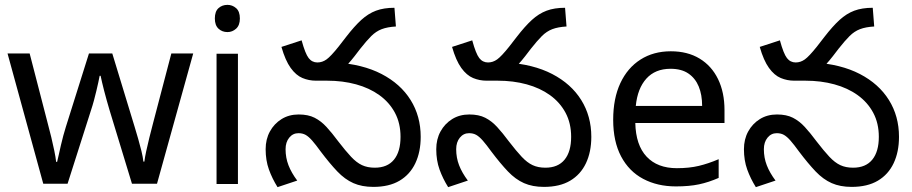

<svg xmlns="http://www.w3.org/2000/svg" viewBox="-20 -757 3754 790"><path d="M431 -303Q425 -324 419 -344.5Q413 -365 408.5 -383.5Q404 -402 400 -418Q396 -434 394 -445H390Q388 -434 384.5 -418Q381 -402 376.5 -383Q372 -364 366.5 -343.5Q361 -323 354 -302L258 -1H158L11 -537H102L176 -251Q184 -222 191 -192.5Q198 -163 203.5 -136.5Q209 -110 211 -91H215Q218 -103 222 -121Q226 -139 230.5 -159Q235 -179 240.5 -199Q246 -219 251 -235L346 -537H442L534 -235Q541 -212 548.5 -186Q556 -160 562 -135.5Q568 -111 570 -92H574Q576 -109 581.5 -134.5Q587 -160 594.5 -190.5Q602 -221 610 -251L685 -537H775L626 -1H523Z M959 -536V0H871V-536ZM916 -737Q936 -737 951.5 -723.5Q967 -710 967 -681Q967 -653 951.5 -639Q936 -625 916 -625Q894 -625 879 -639Q864 -653 864 -681Q864 -710 879 -723.5Q894 -737 916 -737Z M1516 12Q1469 12 1434 -3.5Q1399 -19 1368 -51.5Q1337 -84 1300 -133Q1279 -162 1264.5 -178.5Q1250 -195 1237.5 -202Q1225 -209 1208 -209Q1185 -209 1170 -190.5Q1155 -172 1155 -143Q1155 -108 1167 -77Q1179 -46 1203 -14L1122 13Q1100 -22 1086.5 -59.5Q1073 -97 1073 -143Q1073 -184 1090.5 -216Q1108 -248 1138.5 -267Q1169 -286 1209 -286Q1248 -286 1274.5 -272.5Q1301 -259 1323.5 -234.5Q1346 -210 1372 -175Q1402 -136 1424.5 -112Q1447 -88 1469.5 -77.5Q1492 -67 1522 -67Q1574 -67 1601 -100Q1628 -133 1628 -194Q1628 -250 1605 -293Q1582 -336 1541 -365.5Q1500 -395 1445 -410Q1390 -425 1326 -425H1282L1360 -500Q1472 -493 1550 -452.5Q1628 -412 1669.5 -345.5Q1711 -279 1711 -194Q1711 -132 1689 -85.5Q1667 -39 1624 -13.5Q1581 12 1516 12ZM1280 -425Q1251 -425 1224.5 -436Q1198 -447 1176 -477.5Q1154 -508 1138 -564L1221 -591Q1236 -536 1250 -518Q1264 -500 1286 -500Q1306 -500 1323.5 -512.5Q1341 -525 1373 -565L1404 -605Q1438 -649 1466.5 -675Q1495 -701 1527 -713Q1559 -725 1603 -725L1609 -648Q1574 -646 1550.5 -637Q1527 -628 1507.5 -608.5Q1488 -589 1462 -556L1439 -526Q1411 -490 1386 -468Q1361 -446 1335.5 -435.5Q1310 -425 1280 -425Z M2218 12Q2171 12 2136 -3.5Q2101 -19 2070 -51.5Q2039 -84 2002 -133Q1981 -162 1966.5 -178.5Q1952 -195 1939.5 -202Q1927 -209 1910 -209Q1887 -209 1872 -190.5Q1857 -172 1857 -143Q1857 -108 1869 -77Q1881 -46 1905 -14L1824 13Q1802 -22 1788.5 -59.5Q1775 -97 1775 -143Q1775 -184 1792.5 -216Q1810 -248 1840.5 -267Q1871 -286 1911 -286Q1950 -286 1976.5 -272.5Q2003 -259 2025.5 -234.5Q2048 -210 2074 -175Q2104 -136 2126.5 -112Q2149 -88 2171.5 -77.5Q2194 -67 2224 -67Q2276 -67 2303 -100Q2330 -133 2330 -194Q2330 -250 2307 -293Q2284 -336 2243 -365.5Q2202 -395 2147 -410Q2092 -425 2028 -425H1984L2062 -500Q2174 -493 2252 -452.5Q2330 -412 2371.5 -345.5Q2413 -279 2413 -194Q2413 -132 2391 -85.5Q2369 -39 2326 -13.5Q2283 12 2218 12ZM1982 -425Q1953 -425 1926.5 -436Q1900 -447 1878 -477.5Q1856 -508 1840 -564L1923 -591Q1938 -536 1952 -518Q1966 -500 1988 -500Q2008 -500 2025.5 -512.5Q2043 -525 2075 -565L2106 -605Q2140 -649 2168.5 -675Q2197 -701 2229 -713Q2261 -725 2305 -725L2311 -648Q2276 -646 2252.5 -637Q2229 -628 2209.5 -608.5Q2190 -589 2164 -556L2141 -526Q2113 -490 2088 -468Q2063 -446 2037.5 -435.5Q2012 -425 1982 -425Z M2740 -546Q2809 -546 2858.5 -516Q2908 -486 2934.5 -431.5Q2961 -377 2961 -304V-251H2594Q2596 -160 2640.5 -112.5Q2685 -65 2765 -65Q2816 -65 2855.5 -74.5Q2895 -84 2937 -102V-25Q2896 -7 2856 1.5Q2816 10 2761 10Q2685 10 2626.5 -21Q2568 -52 2535.5 -113.5Q2503 -175 2503 -264Q2503 -352 2532.5 -415Q2562 -478 2615.5 -512Q2669 -546 2740 -546ZM2739 -474Q2676 -474 2639.5 -433.5Q2603 -393 2596 -321H2869Q2869 -367 2855 -401Q2841 -435 2812.5 -454.5Q2784 -474 2739 -474Z M3484 12Q3437 12 3402 -3.5Q3367 -19 3336 -51.5Q3305 -84 3268 -133Q3247 -162 3232.5 -178.5Q3218 -195 3205.5 -202Q3193 -209 3176 -209Q3153 -209 3138 -190.5Q3123 -172 3123 -143Q3123 -108 3135 -77Q3147 -46 3171 -14L3090 13Q3068 -22 3054.5 -59.5Q3041 -97 3041 -143Q3041 -184 3058.5 -216Q3076 -248 3106.5 -267Q3137 -286 3177 -286Q3216 -286 3242.5 -272.5Q3269 -259 3291.5 -234.5Q3314 -210 3340 -175Q3370 -136 3392.5 -112Q3415 -88 3437.5 -77.5Q3460 -67 3490 -67Q3542 -67 3569 -100Q3596 -133 3596 -194Q3596 -250 3573 -293Q3550 -336 3509 -365.5Q3468 -395 3413 -410Q3358 -425 3294 -425H3250L3328 -500Q3440 -493 3518 -452.5Q3596 -412 3637.5 -345.5Q3679 -279 3679 -194Q3679 -132 3657 -85.5Q3635 -39 3592 -13.5Q3549 12 3484 12ZM3248 -425Q3219 -425 3192.5 -436Q3166 -447 3144 -477.5Q3122 -508 3106 -564L3189 -591Q3204 -536 3218 -518Q3232 -500 3254 -500Q3274 -500 3291.5 -512.5Q3309 -525 3341 -565L3372 -605Q3406 -649 3434.5 -675Q3463 -701 3495 -713Q3527 -725 3571 -725L3577 -648Q3542 -646 3518.5 -637Q3495 -628 3475.5 -608.5Q3456 -589 3430 -556L3407 -526Q3379 -490 3354 -468Q3329 -446 3303.5 -435.5Q3278 -425 3248 -425Z"/></svg>

Font: ltelugu15
Style: Book
Weight: 400
Designer: Jelle Bosma - Monotype Design Team
Foundry: Monotype Imaging Inc.
Version: Version 2.003